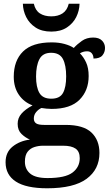

<svg xmlns="http://www.w3.org/2000/svg" viewBox="-20 -776 592 1033"><path d="M234 237Q121 237 65.5 201Q10 165 10 97Q10 43 48 12.5Q86 -18 141 -25Q117 -35 96 -55Q75 -75 75 -110Q75 -141 95.5 -164.5Q116 -188 155 -209Q109 -226 81.5 -266Q54 -306 54 -363Q54 -450 104 -499Q154 -548 258 -548Q296 -548 327 -539.5Q358 -531 377 -518Q395 -538 420.5 -556Q446 -574 481 -574Q513 -574 529 -557.5Q545 -541 545 -518Q545 -495 531 -478Q517 -461 483 -461Q483 -478 474 -489Q465 -500 449 -500Q437 -500 427.5 -497Q418 -494 410 -489Q430 -469 443.5 -439.5Q457 -410 457 -367Q457 -289 408 -239.5Q359 -190 258 -190Q247 -190 230 -191.5Q213 -193 203 -195Q187 -188 174.5 -173Q162 -158 162 -138Q162 -121 174 -112.5Q186 -104 217 -104H333Q429 -104 472 -63Q515 -22 515 47Q515 135 446 186Q377 237 234 237ZM256 -245Q302 -245 319 -276Q336 -307 336 -365Q336 -425 318.5 -458.5Q301 -492 255 -492Q210 -492 192 -457.5Q174 -423 174 -364Q174 -307 192 -276Q210 -245 256 -245ZM236 182Q331 182 370 152.5Q409 123 409 75Q409 39 386.5 23.5Q364 8 320 8H211Q188 8 165.5 15Q143 22 128.5 40.5Q114 59 114 94Q114 134 142.5 158Q171 182 236 182ZM256 -606Q205 -606 171.5 -628Q138 -650 121 -684Q104 -718 103 -756H162Q170 -720 194.5 -704Q219 -688 256 -688Q292 -688 316.5 -704Q341 -720 350 -756H408Q407 -718 390 -684Q373 -650 339.5 -628Q306 -606 256 -606Z"/></svg>

Font: Noto Serif Telugu SemiBold
Style: Regular
Weight: 600
Designer: Jelle Bosma - Monotype Design Team
Foundry: Monotype Imaging Inc.
Version: Version 2.005; ttfautohint (v1.8.4.7-5d5b)